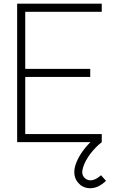

<svg xmlns="http://www.w3.org/2000/svg" viewBox="-20 -770 644 1040"><path d="M527.1 179.2C502.1 202.1 465.6 220.8 437.5 192.7C424 179.2 422.9 159.4 429.2 139.6C436.5 112.5 452.1 86.5 469.8 62.5C487.5 39.6 508.3 17.7 531.2 0V-43.8H116.7V-353.1H468.8V-396.9H116.7V-706.2H531.2V-750H72.9V0H469.8C432.3 37.5 401 82.3 387.5 128.1C377.1 165.6 382.3 199 407.3 224C429.2 249 469.8 257.3 507.3 241.7C526 233.3 541.7 221.9 554.2 209.4Z"/></svg>

Font: Manrope Thin
Style: Regular
Weight: 100
Width: 4
Designer: Michael Sharanda
Foundry: Michael Sharanda
Version: Version 2.000;PS 002.000;hotconv 1.0.88;makeotf.lib2.5.64775